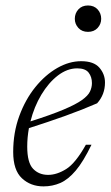

<svg xmlns="http://www.w3.org/2000/svg" viewBox="-20 -654 397 684"><path d="M306 -138.5Q277 -78.5 250 -46.5Q223 -14.5 195 -2.2Q167 10 135 10Q89 10 58 -19Q27 -48 27 -112.5Q27 -182 48.8 -241Q70.5 -300 106 -343.8Q141.5 -387.5 184 -411.8Q226.5 -436 269 -436Q314 -436 334 -413Q354 -390 354 -360Q354 -317 326 -286Q274.5 -263.5 212.5 -241.2Q150.5 -219 83 -197.5Q77 -164.5 77 -132Q77 -74.5 97.8 -52.8Q118.5 -31 151.5 -31Q182.5 -31 215.8 -51.8Q249 -72.5 286 -138.5ZM255 -410.5Q219.5 -410.5 186.2 -385Q153 -359.5 127.2 -316.5Q101.5 -273.5 88.5 -221.5Q162.5 -245 206.2 -263.5Q250 -282 271.8 -297.5Q293.5 -313 300.5 -327.8Q307.5 -342.5 307.5 -358Q307.5 -380 295.8 -395.2Q284 -410.5 255 -410.5ZM293.5 -540.5Q272 -540.5 259.2 -554.5Q246.5 -568.5 246.5 -587Q246.5 -606.5 259.2 -620.5Q272 -634.5 293.5 -634.5Q315 -634.5 327.8 -620.5Q340.5 -606.5 340.5 -587Q340.5 -568.5 327.8 -554.5Q315 -540.5 293.5 -540.5Z"/></svg>

Font: Newsreader 16pt Light
Style: Italic
Weight: 300
Italic angle: -17°
Designer: Hugues Gentile
Foundry: Production Type
Version: Version 1.003; ttfautohint (v1.8.3)